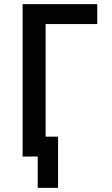

<svg xmlns="http://www.w3.org/2000/svg" viewBox="-20 -755 540 926"><path d="M162 151V0H89V-735H449V-639H200V-96H260V151Z"/></svg>

Font: Iosevka Term Curly
Style: Bold
Weight: 700
Designer: Belleve Invis
Foundry: Belleve Invis
Version: Version 32.3.0